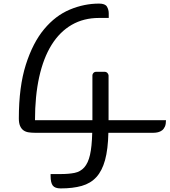

<svg xmlns="http://www.w3.org/2000/svg" viewBox="-20 -740 945 1070"><path d="M495 -70V-320Q495 -328 501 -334Q507 -340 515 -340H564Q572 -340 578 -334Q584 -328 585 -320V-70H905Q905 -48 899 -34.5Q893 -21 883 -13.5Q873 -6 860.5 -3Q848 0 835 0H584Q582 92 565.5 152Q549 212 517 247Q485 282 435.5 296Q386 310 318 310Q286 310 274 294Q262 278 262 241V230H318Q363 230 395.5 223.5Q428 217 449.5 193Q471 169 481.5 123.5Q492 78 494 0H175Q156 0 139.5 -2.5Q123 -5 111 -13.5Q99 -22 92 -38Q85 -54 85 -80Q85 -257 124 -379.5Q163 -502 226 -577.5Q289 -653 369 -686.5Q449 -720 532 -720Q566 -720 576 -703Q586 -686 586 -666V-640H532Q446 -640 379.5 -601.5Q313 -563 267.5 -490Q222 -417 198.5 -311Q175 -205 175 -70Z"/></svg>

Font: Warnes
Style: Regular
Weight: 400
Designer: Eduardo Rodriguez Tunni
Foundry: Eduardo Rodriguez Tunni
Version: Version 1.001